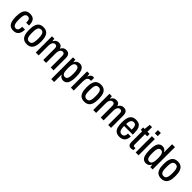

<svg xmlns="http://www.w3.org/2000/svg" viewBox="420 -2472 4400 4400"><g transform="rotate(45 2620.0 -272.0)"><path d="M220 12Q155 12 114 -17.5Q73 -47 53.5 -108Q34 -169 34 -263Q34 -361 55 -421.5Q76 -482 117.5 -510Q159 -538 222 -538Q268 -538 300.5 -525.5Q333 -513 353.5 -487Q374 -461 383.5 -421Q393 -381 393 -328H300Q300 -375 293 -404Q286 -433 268.5 -446.5Q251 -460 221 -460Q193 -460 172.5 -443.5Q152 -427 141.5 -388.5Q131 -350 131 -283V-241Q131 -187 140 -147.5Q149 -108 169 -87Q189 -66 221 -66Q251 -66 268.5 -80Q286 -94 294 -123Q302 -152 302 -198H393Q393 -153 383.5 -114.5Q374 -76 354 -48Q334 -20 300.5 -4Q267 12 220 12Z M656 12Q592 12 548.5 -16Q505 -44 483.5 -105Q462 -166 462 -263Q462 -361 483.5 -421.5Q505 -482 548.5 -510Q592 -538 656 -538Q720 -538 763.5 -510Q807 -482 829 -421.5Q851 -361 851 -263Q851 -166 829 -105Q807 -44 763.5 -16Q720 12 656 12ZM656 -67Q691 -67 712 -84.5Q733 -102 743.5 -141Q754 -180 754 -243V-283Q754 -346 743.5 -385Q733 -424 712 -442Q691 -460 656 -460Q622 -460 600 -442Q578 -424 568.5 -385Q559 -346 559 -283V-243Q559 -180 568.5 -141Q578 -102 600 -84.5Q622 -67 656 -67Z M939 0V-526H1017L1024 -457H1030Q1044 -485 1062.5 -503Q1081 -521 1104.5 -529.5Q1128 -538 1155 -538Q1197 -538 1225 -519.5Q1253 -501 1265 -457H1270Q1285 -485 1303 -503Q1321 -521 1344.5 -529.5Q1368 -538 1396 -538Q1434 -538 1461 -523.5Q1488 -509 1502.5 -477Q1517 -445 1517 -392V0H1424V-370Q1424 -390 1420.5 -405.5Q1417 -421 1409.5 -431.5Q1402 -442 1390 -447.5Q1378 -453 1362 -453Q1337 -453 1317.5 -436.5Q1298 -420 1286.5 -388Q1275 -356 1275 -309V0H1182V-370Q1182 -390 1178.5 -405.5Q1175 -421 1168 -431.5Q1161 -442 1149 -447.5Q1137 -453 1120 -453Q1095 -453 1075 -436.5Q1055 -420 1044 -388Q1033 -356 1033 -309V0Z M1621 179V-526H1697L1704 -458H1710Q1726 -494 1756.5 -516Q1787 -538 1833 -538Q1884 -538 1918.5 -510Q1953 -482 1971 -421.5Q1989 -361 1989 -261Q1989 -165 1971.5 -104.5Q1954 -44 1920 -16Q1886 12 1836 12Q1809 12 1787 4Q1765 -4 1748 -20.5Q1731 -37 1720 -61H1715V179ZM1805 -74Q1836 -74 1855 -91.5Q1874 -109 1883 -147.5Q1892 -186 1892 -247V-282Q1892 -342 1883 -380.5Q1874 -419 1855 -437.5Q1836 -456 1805 -456Q1772 -456 1752 -435.5Q1732 -415 1723.5 -376.5Q1715 -338 1715 -281V-248Q1715 -202 1720.5 -169Q1726 -136 1737.5 -115Q1749 -94 1766 -84Q1783 -74 1805 -74Z M2077 0V-526H2154L2161 -451H2167Q2176 -478 2189 -497.5Q2202 -517 2220.5 -527.5Q2239 -538 2262 -538Q2272 -538 2280 -537Q2288 -536 2295 -533V-437H2262Q2241 -437 2224 -428.5Q2207 -420 2195 -402.5Q2183 -385 2177 -358Q2171 -331 2171 -295V0Z M2519 12Q2455 12 2411.5 -16Q2368 -44 2346.5 -105Q2325 -166 2325 -263Q2325 -361 2346.5 -421.5Q2368 -482 2411.5 -510Q2455 -538 2519 -538Q2583 -538 2626.5 -510Q2670 -482 2692 -421.5Q2714 -361 2714 -263Q2714 -166 2692 -105Q2670 -44 2626.5 -16Q2583 12 2519 12ZM2519 -67Q2554 -67 2575 -84.5Q2596 -102 2606.5 -141Q2617 -180 2617 -243V-283Q2617 -346 2606.5 -385Q2596 -424 2575 -442Q2554 -460 2519 -460Q2485 -460 2463 -442Q2441 -424 2431.5 -385Q2422 -346 2422 -283V-243Q2422 -180 2431.5 -141Q2441 -102 2463 -84.5Q2485 -67 2519 -67Z M2802 0V-526H2880L2887 -457H2893Q2907 -485 2925.5 -503Q2944 -521 2967.5 -529.5Q2991 -538 3018 -538Q3060 -538 3088 -519.5Q3116 -501 3128 -457H3133Q3148 -485 3166 -503Q3184 -521 3207.5 -529.5Q3231 -538 3259 -538Q3297 -538 3324 -523.5Q3351 -509 3365.5 -477Q3380 -445 3380 -392V0H3287V-370Q3287 -390 3283.5 -405.5Q3280 -421 3272.5 -431.5Q3265 -442 3253 -447.5Q3241 -453 3225 -453Q3200 -453 3180.5 -436.5Q3161 -420 3149.5 -388Q3138 -356 3138 -309V0H3045V-370Q3045 -390 3041.5 -405.5Q3038 -421 3031 -431.5Q3024 -442 3012 -447.5Q3000 -453 2983 -453Q2958 -453 2938 -436.5Q2918 -420 2907 -388Q2896 -356 2896 -309V0Z M3657 12Q3590 12 3547.5 -16.5Q3505 -45 3485 -106Q3465 -167 3465 -263Q3465 -362 3486 -422.5Q3507 -483 3550.5 -510.5Q3594 -538 3662 -538Q3722 -538 3762 -513.5Q3802 -489 3822 -433.5Q3842 -378 3842 -285V-242H3561Q3562 -181 3571 -142Q3580 -103 3601 -84Q3622 -65 3658 -65Q3679 -65 3695 -72Q3711 -79 3722.5 -93Q3734 -107 3740.5 -129Q3747 -151 3748 -181H3840Q3839 -134 3827 -97.5Q3815 -61 3791.5 -37Q3768 -13 3734 -0.5Q3700 12 3657 12ZM3562 -305H3745Q3745 -347 3740 -376.5Q3735 -406 3725 -425Q3715 -444 3698.5 -452.5Q3682 -461 3659 -461Q3624 -461 3603.5 -442.5Q3583 -424 3573 -389.5Q3563 -355 3562 -305Z M4033 12Q3996 12 3975.5 -3.5Q3955 -19 3947.5 -46Q3940 -73 3940 -105V-448H3893V-526H3942L3959 -676H4033V-526H4104V-448H4033V-112Q4033 -89 4040 -78Q4047 -67 4065 -67H4104V-3Q4093 1 4080.5 4.5Q4068 8 4056 10Q4044 12 4033 12Z M4177 -622V-723H4271V-622ZM4177 0V-526H4271V0Z M4516 12Q4466 12 4431 -16Q4396 -44 4378.5 -105Q4361 -166 4361 -266Q4361 -363 4378 -422.5Q4395 -482 4429.5 -510Q4464 -538 4513 -538Q4541 -538 4563 -530Q4585 -522 4601.5 -506Q4618 -490 4629 -466H4635V-723H4728V0H4653L4645 -69H4639Q4624 -33 4592.5 -10.5Q4561 12 4516 12ZM4545 -71Q4577 -71 4596.5 -91Q4616 -111 4625.5 -150Q4635 -189 4635 -245V-278Q4635 -324 4628.5 -357Q4622 -390 4611 -411Q4600 -432 4582.5 -442.5Q4565 -453 4544 -453Q4514 -453 4495 -435Q4476 -417 4467 -379Q4458 -341 4458 -279V-244Q4458 -184 4466.5 -145.5Q4475 -107 4494.5 -89Q4514 -71 4545 -71Z M5011 12Q4947 12 4903.5 -16Q4860 -44 4838.5 -105Q4817 -166 4817 -263Q4817 -361 4838.5 -421.5Q4860 -482 4903.5 -510Q4947 -538 5011 -538Q5075 -538 5118.5 -510Q5162 -482 5184 -421.5Q5206 -361 5206 -263Q5206 -166 5184 -105Q5162 -44 5118.5 -16Q5075 12 5011 12ZM5011 -67Q5046 -67 5067 -84.5Q5088 -102 5098.5 -141Q5109 -180 5109 -243V-283Q5109 -346 5098.5 -385Q5088 -424 5067 -442Q5046 -460 5011 -460Q4977 -460 4955 -442Q4933 -424 4923.5 -385Q4914 -346 4914 -283V-243Q4914 -180 4923.5 -141Q4933 -102 4955 -84.5Q4977 -67 5011 -67Z"/></g></svg>

Font: Archivo Condensed Medium
Style: Regular
Weight: 500
Width: 3
Designer: Hector Gatti
Foundry: Omnibus-Type
Version: Version 2.001